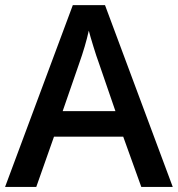

<svg xmlns="http://www.w3.org/2000/svg" viewBox="-20 -737 701 757"><path d="M537.1 0 465.8 -198.2H192.9L123 0H0L267.1 -716.8H394L661.1 0ZM435.1 -298.8 368.2 -493.2Q360.8 -512.7 347.9 -554.7Q335 -596.7 330.1 -616.2Q316.9 -556.2 291.5 -484.9L227.1 -298.8Z"/></svg>

Font: f0_51262          
Style: Regular
Weight: 600
Foundry: Ascender Corporation
Version: Version 1.10